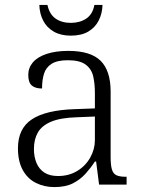

<svg xmlns="http://www.w3.org/2000/svg" viewBox="-20 -751 582 781"><path d="M201 10Q160 10 126 -7Q92 -24 72.5 -59.5Q53 -95 53 -148Q53 -228 109.5 -265.5Q166 -303 283 -307L366 -310V-372Q366 -411 359 -441Q352 -471 328 -488.5Q304 -506 256 -506Q213 -506 190 -491.5Q167 -477 159 -451Q151 -425 151 -391Q123 -391 109 -403.5Q95 -416 95 -446Q95 -475 113.5 -497Q132 -519 169 -531.5Q206 -544 258 -544Q349 -544 389.5 -503.5Q430 -463 430 -379V-112Q430 -80 435 -62.5Q440 -45 453 -38.5Q466 -32 491 -32H495V0H383L371 -94H366Q350 -69 328.5 -45Q307 -21 277 -5.5Q247 10 201 10ZM216 -35Q260 -35 294 -55.5Q328 -76 347 -110Q366 -144 366 -181V-277L292 -274Q226 -272 188 -256Q150 -240 134 -212Q118 -184 118 -145Q118 -113 128.5 -88Q139 -63 160.5 -49Q182 -35 216 -35ZM268 -606Q227 -606 198.5 -622.5Q170 -639 155.5 -667.5Q141 -696 140 -731H173Q181 -693 206 -675.5Q231 -658 268 -658Q305 -658 331 -675.5Q357 -693 364 -731H397Q396 -696 381.5 -667.5Q367 -639 339 -622.5Q311 -606 268 -606Z"/></svg>

Font: Noto Serif Hebrew Light
Style: Regular
Weight: 300
Version: Version 2.003